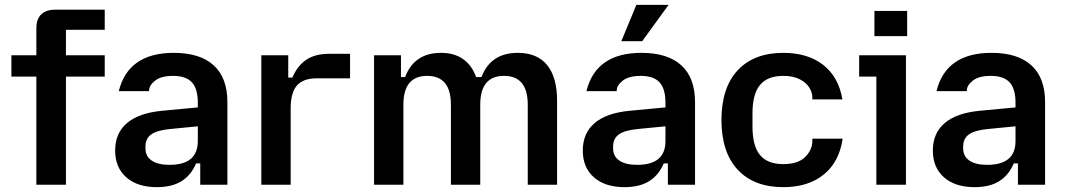

<svg xmlns="http://www.w3.org/2000/svg" viewBox="-20 -762 4398 792"><path d="M207 -722H412V-639H252V-534H412V-446H252V0H130V-446H27V-534H130V-645Q130 -683 150 -702.5Q170 -722 207 -722Z M455 -141Q455 -213 504 -254.5Q553 -296 648 -305L796 -319V-338Q796 -396 771.5 -422.5Q747 -449 694 -449Q645 -449 620 -429.5Q595 -410 595 -388V-386H470Q509 -544 697 -544Q805 -544 861.5 -492.5Q918 -441 918 -341V0H806V-88H789Q768 -39 728.5 -14.5Q689 10 627 10Q547 10 501 -30.5Q455 -71 455 -141ZM679 -82Q796 -82 796 -180V-241L684 -230Q629 -225 604.5 -208Q580 -191 580 -157V-150Q580 -117 606 -99.5Q632 -82 679 -82Z M1058 -534H1169V-442H1186Q1207 -491 1243.5 -515.5Q1280 -540 1337 -540H1424V-439H1287Q1231 -439 1205 -409.5Q1179 -380 1179 -315V0H1058Z M1742 -449Q1644 -449 1644 -330V0H1523V-534H1634V-444H1651Q1689 -544 1799 -544Q1854 -544 1890.5 -518Q1927 -492 1944 -444H1966Q2004 -544 2116 -544Q2196 -544 2237 -493.5Q2278 -443 2278 -346V0H2157V-330Q2157 -449 2059 -449Q1961 -449 1961 -330V0H1840V-330Q1840 -449 1742 -449Z M2384 -141Q2384 -213 2433 -254.5Q2482 -296 2577 -305L2725 -319V-338Q2725 -396 2700.5 -422.5Q2676 -449 2623 -449Q2574 -449 2549 -429.5Q2524 -410 2524 -388V-386H2399Q2438 -544 2626 -544Q2734 -544 2790.5 -492.5Q2847 -441 2847 -341V0H2735V-88H2718Q2697 -39 2657.5 -14.5Q2618 10 2556 10Q2476 10 2430 -30.5Q2384 -71 2384 -141ZM2608 -82Q2725 -82 2725 -180V-241L2613 -230Q2558 -225 2533.5 -208Q2509 -191 2509 -157V-150Q2509 -117 2535 -99.5Q2561 -82 2608 -82ZM2605 -742H2738L2629 -592H2543Z M2956 -267Q2956 -400 3023 -472Q3090 -544 3211 -544Q3312 -544 3375.5 -494.5Q3439 -445 3455 -352H3331V-359Q3331 -380 3318.5 -400.5Q3306 -421 3279 -435Q3252 -449 3211 -449Q3146 -449 3115 -411.5Q3084 -374 3084 -294V-240Q3084 -160 3115 -122.5Q3146 -85 3211 -85Q3272 -85 3301.5 -114.5Q3331 -144 3331 -182V-190H3456Q3442 -94 3378 -42Q3314 10 3211 10Q3090 10 3023 -62Q2956 -134 2956 -267Z M3595 -446H3524V-534H3717V0H3595ZM3587 -717H3722V-613H3587Z M3828 -141Q3828 -213 3877 -254.5Q3926 -296 4021 -305L4169 -319V-338Q4169 -396 4144.5 -422.5Q4120 -449 4067 -449Q4018 -449 3993 -429.5Q3968 -410 3968 -388V-386H3843Q3882 -544 4070 -544Q4178 -544 4234.5 -492.5Q4291 -441 4291 -341V0H4179V-88H4162Q4141 -39 4101.5 -14.5Q4062 10 4000 10Q3920 10 3874 -30.5Q3828 -71 3828 -141ZM4052 -82Q4169 -82 4169 -180V-241L4057 -230Q4002 -225 3977.5 -208Q3953 -191 3953 -157V-150Q3953 -117 3979 -99.5Q4005 -82 4052 -82Z"/></svg>

Font: Mozilla Text BETA SemiBold
Style: Regular
Weight: 600
Designer: Studio DRAMA
Foundry: Studio DRAMA
Version: Version 0.100